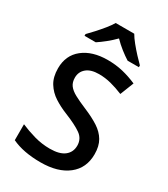

<svg xmlns="http://www.w3.org/2000/svg" viewBox="-228 -1041 1006 1152"><g transform="rotate(30 275.0 -465.0)"><path d="M505.9 -194.3Q505.9 -98.6 437 -44.4Q368.2 9.8 248 9.8Q128.9 9.8 48.8 -28.3V-138.7Q92.3 -119.6 146 -104.2Q199.7 -88.9 255.4 -88.9Q323.2 -88.9 356.7 -115.5Q390.1 -142.1 390.1 -187Q390.1 -234.4 351.6 -261.7Q313 -289.1 235.4 -320.3Q188.5 -338.9 147.9 -365Q107.4 -391.1 82.5 -431.2Q57.6 -471.2 57.6 -531.7Q57.6 -622.1 121.8 -673.1Q186 -724.1 292.5 -724.1Q348.6 -724.1 398.2 -712.2Q447.8 -700.2 495.6 -679.2L458.5 -585Q414.6 -603 373.3 -613.8Q332 -624.5 289.1 -624.5Q233.4 -624.5 203.4 -599.6Q173.3 -574.7 173.3 -533.7Q173.3 -502 188.7 -481Q204.1 -460 236.6 -442.4Q269 -424.8 320.3 -403.3Q378.9 -378.9 420.4 -352.1Q461.9 -325.2 483.9 -287.8Q505.9 -250.5 505.9 -194.3ZM350.1 -939.9Q362.8 -917.5 385.3 -889.9Q407.7 -862.3 431.9 -836.2Q456.1 -810.1 474.6 -792V-779.8H396.5Q370.1 -796.4 340.6 -819.6Q311 -842.8 285.2 -869.6Q258.8 -842.8 230.2 -819.8Q201.7 -796.9 175.8 -779.8H98.1V-792Q116.7 -810.5 140.4 -836.7Q164.1 -862.8 186.3 -890.1Q208.5 -917.5 221.7 -939.9Z"/></g></svg>

Font: Open Sans SemiBold
Style: Regular
Weight: 600
Designer: Monotype Design Team
Foundry: Monotype Imaging Inc.
Version: Version 3.003; ttfautohint (v1.8.4)